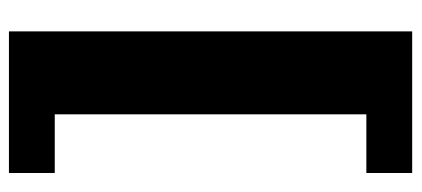

<svg xmlns="http://www.w3.org/2000/svg" viewBox="-270 -520 920 419"><g transform="rotate(90 189.5 -310.0)"><path d="M48 130V-750H357V-650H229V30H357V130Z"/></g></svg>

Font: Roboto Serif Black
Style: Regular
Weight: 900
Designer: Greg Gazdowicz
Foundry: Commercial Type
Version: Version 1.008